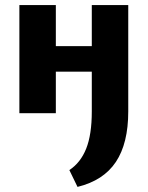

<svg xmlns="http://www.w3.org/2000/svg" viewBox="-20 -444 579 753"><path d="M284 289 252 223Q296 194 318 139Q340 84 340 -7V-424H483V-7Q483 118 434.5 191Q386 264 284 289ZM56 0V-424H199V0ZM126 -163V-263H411V-163Z"/></svg>

Font: Ysabeau Office ExtraBold
Style: Regular
Weight: 800
Designer: Christian Thalmann (Catharsis Fonts)
Version: Version 2.001;gftools[0.9.30]; featfreeze: tnum,lnum,ss02